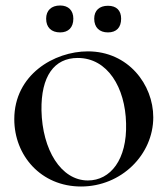

<svg xmlns="http://www.w3.org/2000/svg" viewBox="-20 -667 610 699"><path d="M199 -549C229 -549 247 -567 247 -599C247 -629 229 -647 199 -647C167 -647 148 -629 148 -599C148 -567 167 -549 199 -549ZM373 -549C404 -549 421 -567 421 -599C421 -629 404 -646 373 -646C342 -646 323 -629 323 -599C323 -567 342 -549 373 -549ZM275 12C422 12 538 -104 538 -240C538 -359 447 -480 300 -480C177 -480 32 -395 32 -233C32 -101 129 12 275 12ZM300 -10C202 -10 134 -122 131 -265C129 -389 177 -456 263 -456C372 -456 436 -348 439 -218C443 -86 382 -10 300 -10Z"/></svg>

Font: Cormorant SC Semi
Style: Regular
Weight: 600
Designer: Christian Thalmann (Catharsis Fonts)
Version: Version 1.000;PS 001.000;hotconv 1.0.70;makeotf.lib2.5.58329